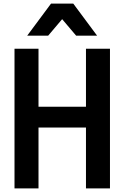

<svg xmlns="http://www.w3.org/2000/svg" viewBox="-20 -1052 695 1072"><path d="M518 -853ZM522 -853H405L327 -945L249 -853H132L265 -1032H389ZM594 0H460V-340H195V0H61V-780H195V-456H460V-780H594Z"/></svg>

Font: Tanohe Sans SemiBold
Style: Regular
Weight: 600
Designer: Village Type and Design LLC & Cristiano Sobral
Foundry: Cooper Hewitt Smithsonian Design Museum
Version: Version 1.00;September 29, 2021;FontCreator 13.0.0.2655 64-b